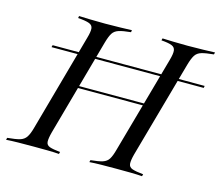

<svg xmlns="http://www.w3.org/2000/svg" viewBox="-104 -682 912 792"><g transform="rotate(15 352.0 -285.5)"><path d="M64.5 -417.7 66.9 -426.6H716.1L714.5 -417.7ZM337.9 0 340.3 -8.9Q374.2 -12.1 391.5 -17.7Q408.9 -23.4 417.3 -37.1Q425.8 -50.8 433.1 -78.2L549.2 -492.7Q557.3 -521 555.6 -534.7Q554 -548.4 540.3 -554Q526.6 -559.7 495.2 -562.1L497.6 -571Q516.1 -570.2 544 -569.4Q571.8 -568.5 604.8 -568.5Q641.1 -568.5 671 -569.4Q700.8 -570.2 721.8 -571L719.4 -562.1Q685.5 -558.9 667.7 -553.6Q650 -548.4 641.1 -534.7Q632.3 -521 624.2 -492.7L508.1 -78.2Q500.8 -50.8 502 -36.7Q503.2 -22.6 518.1 -17.3Q533.1 -12.1 565.3 -8.9L562.9 0Q543.5 -1.6 514.9 -2Q486.3 -2.4 451.6 -2.4Q416.9 -2.4 387.9 -2Q358.9 -1.6 337.9 0ZM-17.7 0 -15.3 -8.9Q20.2 -12.1 37.9 -17.3Q55.6 -22.6 64.9 -36.7Q74.2 -50.8 81.5 -78.2L196.8 -492.7Q204.8 -520.2 203.6 -534.3Q202.4 -548.4 187.5 -554Q172.6 -559.7 139.5 -562.1L141.1 -571Q161.3 -570.2 189.9 -569.4Q218.5 -568.5 253.2 -568.5Q287.9 -568.5 317.3 -569.4Q346.8 -570.2 366.9 -571L365.3 -562.1Q331.5 -558.9 314.1 -553.2Q296.8 -547.6 288.3 -534.3Q279.8 -521 271.8 -492.7L156.5 -78.2Q149.2 -50.8 150 -36.7Q150.8 -22.6 164.9 -17.3Q179 -12.1 210.5 -8.9L208.1 0Q188.7 -1.6 160.9 -2Q133.1 -2.4 100 -2.4Q63.7 -2.4 33.9 -2Q4 -1.6 -17.7 0ZM193.5 -283.1 196 -291.9H506.5L503.2 -283.1Z"/></g></svg>

Font: Playfair 144pt Light
Style: Italic
Weight: 300
Italic angle: -15.6°
Designer: Claus Eggers Sørensen
Foundry: Claus Eggers Sørensen
Version: Version 2.001;gftools[0.9.30]